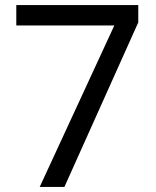

<svg xmlns="http://www.w3.org/2000/svg" viewBox="-20 -734 612 754"><path d="M136 0H233L523 -646V-714H44V-634H429Z"/></svg>

Font: Noto Sans Math
Style: Regular
Weight: 400
Designer: Monotype Design Team, Delve Withrington, Jeff Kellem
Foundry: Monotype Imaging Inc., Delve Fonts LLC
Version: Version 3.000